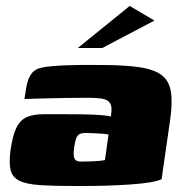

<svg xmlns="http://www.w3.org/2000/svg" viewBox="-20 -621 611 644"><path d="M241 3Q163 3 115.5 0Q68 -3 44.5 -15Q21 -27 15.5 -51Q10 -75 15 -115Q22 -166 35 -192.5Q48 -219 70.5 -228.5Q93 -238 128 -238Q154 -238 188.5 -238Q223 -238 257 -237.5Q291 -237 317 -235Q343 -233 352 -230Q355 -250 353.5 -262Q352 -274 344 -281Q336 -288 319.5 -290.5Q303 -293 276 -293Q241 -293 205 -292.5Q169 -292 133.5 -291Q98 -290 62 -289L68 -327Q73 -358 86 -374.5Q99 -391 124 -395Q150 -400 202.5 -402Q255 -404 318 -403Q398 -403 448 -395.5Q498 -388 523 -368.5Q548 -349 553.5 -311.5Q559 -274 550 -214L522 -20Q497 -8 421 -2.5Q345 3 241 3ZM252 -79Q271 -79 293.5 -80Q316 -81 332 -84L344 -170Q333 -172 316.5 -173Q300 -174 285.5 -174.5Q271 -175 265 -175Q255 -175 247.5 -171.5Q240 -168 236 -158Q232 -148 229 -129Q226 -109 227.5 -98Q229 -87 235 -83Q241 -79 252 -79ZM241 -460 415 -601 498 -552 323 -460Z"/></svg>

Font: Genos Black
Style: Italic
Weight: 900
Italic angle: -8°
Version: Version 1.010